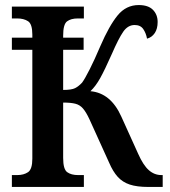

<svg xmlns="http://www.w3.org/2000/svg" viewBox="-20 -740 671 760"><path d="M27 0V-47H48Q74 -47 91 -58.5Q108 -70 108 -112V-543H27V-591H108V-603Q108 -645 91 -656Q74 -667 48 -667H27V-714H312V-667H288Q261 -667 245.5 -655.5Q230 -644 230 -599V-591H311V-543H230V-384Q263 -384 277 -391Q291 -398 305 -413Q316 -428 335 -465.5Q354 -503 377 -557Q412 -638 445.5 -679Q479 -720 529 -720Q567 -720 585.5 -701Q604 -682 604 -653Q604 -626 592.5 -609Q581 -592 562 -587Q558 -609 547 -625Q536 -641 513 -641Q486 -641 467.5 -614Q449 -587 423 -527Q395 -464 377 -431.5Q359 -399 338 -379Q418 -372 460 -279L527 -131Q547 -86 569 -66.5Q591 -47 619 -47H624V0H567Q522 0 493.5 -9.5Q465 -19 446 -40Q427 -61 412 -96L334 -268Q321 -296 308.5 -310.5Q296 -325 278 -329.5Q260 -334 230 -334V-115Q230 -70 246 -58.5Q262 -47 289 -47H312V0Z"/></svg>

Font: Noto Serif Condensed SemiBold
Style: Regular
Weight: 600
Width: 3
Designer: Monotype Design Team
Foundry: Monotype Imaging Inc.
Version: Version 2.013